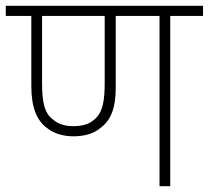

<svg xmlns="http://www.w3.org/2000/svg" viewBox="-20 -642 720 662"><path d="M567 -587H680V-622H0V-587H88V-346C88 -275 105 -227 143 -200C165 -182 198 -172 233 -172C275 -172 306 -183 328 -202C365 -230 379 -275 379 -339V-587H530V0H567ZM232 -207C201 -207 179 -216 164 -229C131 -252 125 -295 125 -359V-587H341V-359C341 -299 336 -253 303 -228C287 -214 264 -207 232 -207Z"/></svg>

Font: Noto Sans Devanagari UI ExtraLight
Style: Regular
Weight: 200
Designer: Jelle Bosma - Monotype Design Team
Foundry: Monotype Imaging Inc.
Version: Version 2.003